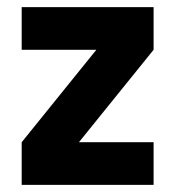

<svg xmlns="http://www.w3.org/2000/svg" viewBox="-20 -520 494 540"><path d="M41 -380V-500H412V-380L202 -120H412V0H41V-120L251 -380Z"/></svg>

Font: Titillium Web[RUS by Daymarius]
Style: Bold
Weight: 700
Designer: Cyrillization by Daymarius
Foundry: Cyrillization by Daymarius
Version: Version 1.002 September 11, 2018